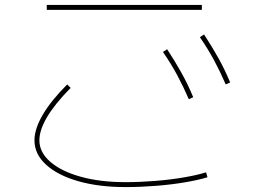

<svg xmlns="http://www.w3.org/2000/svg" viewBox="-20 -735 1040 780"><path d="M490 25Q381 25 297.5 1Q214 -23 167 -66Q120 -109 120 -165Q120 -211 153.5 -268.5Q187 -326 253 -392L267 -378Q140 -249 140 -165Q140 -116 184.5 -77.5Q229 -39 308 -17Q387 5 490 5Q548 5 610.5 0Q673 -5 728 -14.5Q783 -24 817 -35L823 -15Q788 -4 732.5 5.5Q677 15 613.5 20Q550 25 490 25ZM170 -695V-715H800V-695ZM747 -332Q725 -383 700 -429.5Q675 -476 642 -524L659 -535Q691 -486 717 -439.5Q743 -393 765 -340ZM897 -392Q875 -443 850 -489.5Q825 -536 792 -584L809 -595Q841 -546 867 -499.5Q893 -453 915 -400Z"/></svg>

Font: M PLUS 1 Code Thin
Style: Regular
Weight: 250
Designer: Coji Morishita
Foundry: UNDERFOREST DESIGN
Version: Version 1.002